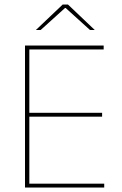

<svg xmlns="http://www.w3.org/2000/svg" viewBox="-20 -844 547 864"><path d="M92.5 0V-639H112V0ZM99 0V-17.5H449V0ZM102.5 -319V-336.5H439.5V-319ZM98 -621.5V-639H446.5V-621.5ZM262 -823.5H286L406 -709.5V-709H385L275.5 -808H272.5L163 -709H142V-709.5Z"/></svg>

Font: Anek Bangla Thin
Style: Regular
Weight: 250
Designer: Sulekha Rajkumar (Bangla), Yesha Goshar (Latin)
Foundry: Ek Type
Version: Version 1.003